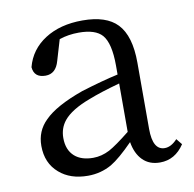

<svg xmlns="http://www.w3.org/2000/svg" viewBox="-66 -595 684 676"><g transform="rotate(-10 276.0 -257.0)"><path d="M196 14Q133 14 94 -20Q52 -56 52 -118Q52 -171 89 -207Q129 -248 227 -283Q305 -307 360 -319V-351Q360 -431 334 -461Q310 -488 251 -488Q213 -488 181 -477L159 -403Q147 -359 110 -359Q69 -359 66 -397Q82 -458 136.5 -493Q191 -528 271 -528Q356 -528 395 -487Q436 -444 436 -348V-111Q436 -35 479 -35Q502 -35 524 -59L541 -38Q508 12 454 12Q416 12 392.5 -11.5Q369 -35 362 -77Q313 -27 281 -8Q242 14 196 14ZM225 -45Q255 -45 284 -60Q310 -74 360 -114V-287Q291 -268 248 -251Q181 -226 154 -193Q133 -167 133 -132Q133 -89 159 -66Q183 -45 225 -45Z"/></g></svg>

Font: Cactus Classical Serif
Style: Regular
Weight: 400
Designer: Henry Chan (via Glyphwiki)、田海東、宇文滿月
Foundry: Moonlit Owen
Version: Version 1.000